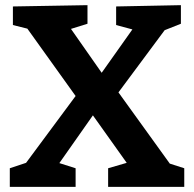

<svg xmlns="http://www.w3.org/2000/svg" viewBox="-20 -724 751 744"><path d="M439 -366 638 -90 694 -72V0H399V-72L471 -93L340 -277L210 -92L273 -72V0H18V-72L81 -93L273 -352L86 -613L30 -627V-699L319 -704V-632L255 -612L374 -442L493 -610L430 -627V-699L681 -704V-632L618 -607Z"/></svg>

Font: Bitter Pro
Style: Bold
Weight: 700
Designer: Sol Matas, and Bitter project Authors
Foundry: Sol Matas
Version: Version 1.010